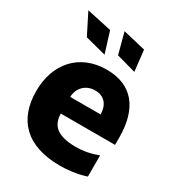

<svg xmlns="http://www.w3.org/2000/svg" viewBox="-186 -889 929 1012"><g transform="rotate(30 278.5 -383.0)"><path d="M244.7 -614.7 204.9 -742.2 53.6 -774.9 117.9 -647.7ZM425.8 -614.7 411.6 -742.2 274.1 -774.9 307.9 -647.7ZM530.2 -274.1C530.2 -453.5 449.6 -552.6 295.5 -552.6C128.9 -552.6 28.4 -435.4 28.4 -269.5C28.4 -96.6 127.1 9.6 333.1 9.6C374.3 9.6 435.4 3.9 489.7 -14.6V-143.5C445 -126.4 402 -117.9 355.8 -117.9C224.8 -117.9 202.1 -173.7 199.6 -230.8H530.2ZM199.2 -331.7C200.6 -386 239.3 -427.2 296.9 -427.2C354.4 -427.2 383.5 -387.4 384.2 -331.7Z"/></g></svg>

Font: TID UI Extra Bold
Style: Regular
Weight: 800
Designer: The TID Project Authors
Foundry: Bakken & Bæck
Version: Version 1.001;hotconv 1.0.109;makeotfexe 2.5.65596